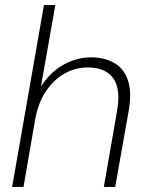

<svg xmlns="http://www.w3.org/2000/svg" viewBox="-20 -740 581 760"><path d="M28 0 154 -720H199L142 -397Q177 -453 230 -483Q283 -513 339 -513Q394 -513 432 -491Q470 -469 486 -423.5Q502 -378 490 -305L436 0H391L443 -299Q459 -387 428.5 -430Q398 -473 327 -473Q278 -473 235 -448.5Q192 -424 161.5 -378.5Q131 -333 119 -266L73 0Z"/></svg>

Font: DM Sans 17pt ExtraLight
Style: Italic
Weight: 250
Italic angle: -10°
Version: Version 4.004;gftools[0.9.30]